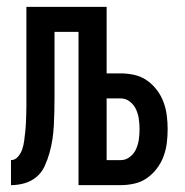

<svg xmlns="http://www.w3.org/2000/svg" viewBox="-20 -540 540 560"><path d="M209 0V-447H139V-255Q139 -235 138.5 -214.5Q138 -194 137 -174Q136 -154 133 -134Q130 -114 124.5 -94.5Q119 -75 110.5 -56Q102 -37 86.5 -24Q71 -11 51.5 -5.5Q32 0 12 0V-73Q24 -73 32.5 -83Q41 -93 45 -105Q49 -117 50.5 -129.5Q52 -142 53.5 -154.5Q55 -167 55.5 -179.5Q56 -192 56.5 -205Q57 -218 57 -230.5Q57 -243 57 -255V-520H291V-326H332Q352 -326 372 -321.5Q392 -317 408.5 -305.5Q425 -294 437.5 -277.5Q450 -261 457 -242Q464 -223 466.5 -203Q469 -183 469 -163Q469 -143 466.5 -123Q464 -103 457 -84Q450 -65 437.5 -48.5Q425 -32 408.5 -20.5Q392 -9 372 -4.5Q352 0 332 0ZM332 -73Q347 -73 359 -82.5Q371 -92 377 -105.5Q383 -119 385 -133.5Q387 -148 387 -163Q387 -178 385 -192.5Q383 -207 377 -220.5Q371 -234 359 -243.5Q347 -253 332 -253H291V-73Z"/></svg>

Font: Iosevka Fixed Medium
Style: Regular
Weight: 500
Monospace: yes
Designer: Belleve Invis
Foundry: Belleve Invis
Version: Version 32.3.0